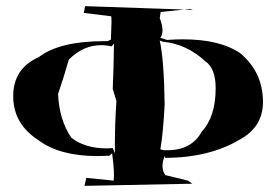

<svg xmlns="http://www.w3.org/2000/svg" viewBox="-20 -675 897 625"><path d="M255 -70 261 -96 350 -87 351 -104Q351 -131 345 -176L336 -168L297 -167Q175 -167 106 -218Q23 -271 23 -362Q23 -452 106 -489Q174 -541 319 -541H330L341 -546L343 -605Q343 -618 342 -622L253 -633L257 -655L608 -643L599 -646L503 -636L500 -616Q509 -593 509 -576Q509 -561 502 -552L524 -545Q551 -547 575 -547Q697 -547 763 -501Q836 -439 836 -343Q836 -262 761 -221Q663 -162 518 -161L516 -167Q509 -150 509 -135Q509 -118 518 -105L592 -87L606 -77ZM354 -176V-210Q354 -272 359 -346L347 -386Q350 -449 351 -533L343 -524Q326 -528 309 -528Q251 -528 204 -481Q190 -431 169 -369Q173 -284 212 -227Q256 -192 328 -192L347 -193ZM525 -186Q604 -186 637 -247Q682 -295 682 -388Q682 -452 649 -475Q587 -532 511 -539L500 -543Q514 -480 516 -335Q511 -240 502 -189L513 -186Z"/></svg>

Font: Xiangcui Kesong Xiangcui Kesong
Style: Regular
Weight: 400
Version: Version 1.501;March 28, 2024;FontCreator 14.0.0.2814 64-bit